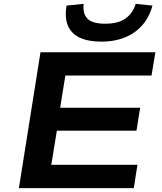

<svg xmlns="http://www.w3.org/2000/svg" viewBox="-20 -976 840 996"><path d="M78 0 190 -705H786L766 -584H319L292 -417H707L688 -298H275L246 -121H693L674 0ZM506 -760Q437 -760 393 -781Q349 -802 332 -843.5Q315 -885 325 -947L414 -956Q408 -906 433.5 -879.5Q459 -853 526 -853Q593 -853 631 -880Q669 -907 684 -956L771 -947Q746 -856 676.5 -808Q607 -760 506 -760Z"/></svg>

Font: Nunito Sans 7pt Expanded
Style: Bold Italic
Weight: 700
Width: 7
Italic angle: -9°
Designer: Vernon Adams
Foundry: Vernon Adams
Version: Version 3.101;gftools[0.9.27]